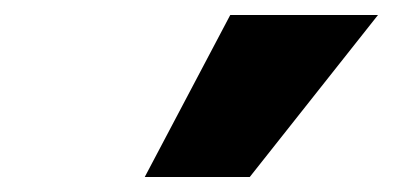

<svg xmlns="http://www.w3.org/2000/svg" viewBox="-20 -798 540 256"><path d="M173 -562 287 -778H484L313 -562Z"/></svg>

Font: Nunito Sans 7pt SemiExpanded Black
Style: Regular
Weight: 900
Width: 6
Designer: Vernon Adams
Foundry: Vernon Adams
Version: Version 3.101;gftools[0.9.27]